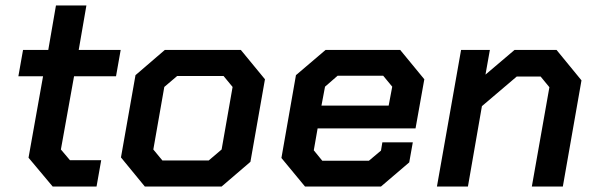

<svg xmlns="http://www.w3.org/2000/svg" viewBox="-20 -680 2176 700"><path d="M84 -105 137 -402H47L64 -498H156L184 -660H295L267 -498H420L403 -402H250L202 -135L235 -96H349L332 0H172Z M421 -106 474 -406 581 -498H858L946 -391L893 -90L788 0H508ZM741 -95 788 -135 828 -363 795 -403H626L579 -363L539 -135L572 -95Z M1006 -104 1059 -406 1167 -498H1439L1527 -391L1495 -212H1138L1124 -132L1155 -94H1325L1369 -131L1374 -161H1485L1472 -88L1369 0H1092ZM1397 -295 1410 -364 1377 -404H1211L1165 -364L1152 -295Z M1661 -498H1766L1750 -408L1856 -498H2009L2100 -387L2032 0H1919L1983 -362L1951 -401H1864L1737 -293L1686 0H1573Z"/></svg>

Font: Chakra Petch SemiBold
Style: Italic
Weight: 600
Italic angle: -10°
Designer: Katatrad Aksorn Co.,Ltd.
Foundry: Cadson Demak Co.,Ltd.
Version: Version 1.000; ttfautohint (v1.6)